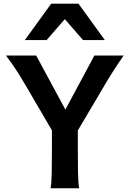

<svg xmlns="http://www.w3.org/2000/svg" viewBox="-20 -1011 706 1031"><path d="M174.3 -712.9 331.1 -422.4 486.8 -712.9H644Q622.6 -682.1 606 -657Q589.4 -631.8 575.4 -609.4Q561.5 -586.9 548.6 -565.4Q535.6 -543.9 522 -520L397.9 -310.5V-212.4Q397.9 -140.1 398.9 -84.7Q399.9 -29.3 405.3 0H251.5Q256.8 -29.3 257.8 -84.7Q258.8 -140.1 258.8 -212.4V-311L136.7 -520Q122.6 -543.9 109.1 -566.9Q95.7 -589.8 81.1 -613.3Q66.4 -636.7 49.6 -661.1Q32.7 -685.5 12.2 -712.9ZM425.8 -795.9 328.1 -908.2 230.5 -795.9H113.3L254.9 -991.2H401.4L543 -795.9Z"/></svg>

Font: Andika New Basic
Style: Bold
Weight: 700
Designer: Victor Gaultney, Annie Olsen, Pablo Ugerman
Foundry: SIL International
Version: Version 5.500; ttfautohint (v1.8.3)